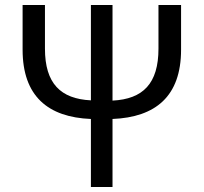

<svg xmlns="http://www.w3.org/2000/svg" viewBox="-20 -753 820 773"><path d="M346 0H433V-274C606 -281 709 -365 709 -553V-733H618V-557C618 -417 556 -354 433 -348V-733H346V-349C224 -355 161 -417 161 -557V-733H71V-553C71 -366 173 -281 346 -274Z"/></svg>

Font: ChiuKong Gothic CL
Style: Regular
Weight: 400
Designer: Ryoko NISHIZUKA 西塚涼子 (kana, bopomofo & ideographs); Paul D. Hunt (Latin, Greek & Cyrillic); Sandoll Communications 산돌커뮤니
Foundry: Adobe
Version: Version 1.300